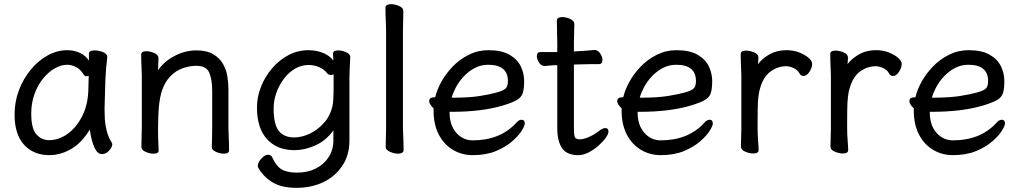

<svg xmlns="http://www.w3.org/2000/svg" viewBox="-20 -727 4895 922"><path d="M504 -4Q489 13 469 13Q429 13 411 -105Q376 -46 329 -16Q275 18 217 18Q141 18 95.5 -32Q50 -82 50 -176Q50 -240 71.5 -295.5Q93 -351 129 -394Q165 -437 210 -461.5Q255 -486 303 -486Q340 -486 370 -470Q392 -458 407 -436V-469Q407 -485 434 -485Q452 -485 472 -478Q495 -469 495 -454V-452V-451Q489 -407 486 -343Q482 -227 482 -204Q482 -181 483.5 -154.5Q485 -128 492.5 -98.5Q500 -69 516 -43Q519 -38 519 -34Q519 -21 504 -4ZM406 -363Q400 -361 394 -361Q388 -361 383 -367Q367 -394 345.5 -405Q324 -416 303 -416Q274 -416 243.5 -399Q213 -382 187 -350Q161 -318 145.5 -275Q130 -232 130 -182Q130 -110 154.5 -82Q179 -54 216 -54Q262 -54 303.5 -83.5Q345 -113 373 -166Q401 -219 404 -289V-290Q405 -303 405 -324Q405 -345 406 -363Z M739 -108V-92Q739 -63 742 -5Q742 11 717 11Q700 11 681 3Q659 -6 659 -22Q659 -30 660 -70.5Q661 -111 661 -118V-361Q661 -371 660 -391Q658 -432 658 -465Q658 -481 683 -481Q700 -481 719 -473Q741 -464 741 -447Q740 -409 739 -390Q769 -432 814 -456Q866 -485 923 -485Q973 -485 1003.5 -467Q1034 -449 1050.5 -420.5Q1067 -392 1072 -359Q1077 -326 1077 -296V-108Q1077 -103 1078 -82Q1080 -41 1080 -5Q1080 11 1055 11Q1038 11 1019 3Q997 -6 997 -21V-22Q998 -38 998 -49L999 -118V-290Q999 -347 984 -380Q969 -411 923 -411Q890 -411 856.5 -399Q823 -387 796 -358.5Q769 -330 755 -283Q742 -238 740 -163Q740 -131 739 -108Z M1288 30Q1305 69 1331 85.5Q1357 102 1407 102Q1457 102 1496 82.5Q1535 63 1558 28Q1581 -7 1581 -55V-101Q1547 -54 1501 -32Q1447 -6 1393 -6Q1311 -6 1262.5 -58.5Q1214 -111 1214 -211Q1214 -262 1233.5 -311Q1253 -360 1287 -399.5Q1321 -439 1365.5 -462.5Q1410 -486 1461 -486Q1503 -486 1538 -470Q1564 -458 1581 -436Q1581 -442 1580 -450.5Q1579 -459 1579 -469Q1579 -485 1604 -485Q1621 -485 1640 -477Q1662 -468 1662 -453V-452Q1658 -379 1658 -355V-53Q1658 20 1623 70Q1588 122 1531 148.5Q1474 175 1404.5 175Q1335 175 1293 151Q1249 126 1222 82Q1218 76 1218 70Q1218 53 1235 34.5Q1252 16 1267 16Q1282 16 1288 30ZM1462 -415Q1427 -415 1396.5 -397Q1366 -379 1343 -348.5Q1320 -318 1307 -281Q1294 -244 1294 -206Q1294 -129 1319 -98Q1344 -67 1393 -67Q1428 -67 1466 -84.5Q1504 -102 1535 -136Q1566 -170 1577 -220Q1582 -240 1582 -318V-370Q1576 -367 1569 -367Q1558 -367 1551 -375Q1537 -394 1512.5 -404.5Q1488 -415 1462 -415Z M1834 -109V-584Q1834 -594 1833 -615Q1831 -657 1831 -691Q1831 -700 1841 -704Q1848 -707 1857 -707Q1875 -707 1895 -699Q1917 -690 1917 -673Q1917 -666 1916 -631Q1915 -596 1915 -584V-109Q1915 -103 1916 -83Q1918 -41 1918 -5Q1918 4 1908 8Q1901 11 1892 11Q1875 11 1855 3Q1832 -6 1832 -22Q1832 -31 1833 -66.5Q1834 -102 1834 -109Z M2325 -486Q2389 -486 2427 -464Q2465 -442 2481 -408Q2497 -374 2497 -338.5Q2497 -303 2491 -282Q2485 -261 2464 -248Q2443 -235 2397 -221Q2296 -190 2146 -190H2139V-186Q2139 -126 2171 -89.5Q2203 -53 2250 -53Q2380 -53 2457 -135Q2471 -152 2484 -152Q2500 -152 2500 -134Q2500 -123 2485 -99Q2470 -75 2439 -48Q2408 -21 2361 -1.5Q2314 18 2250 18Q2197 18 2154 -8Q2111 -34 2086.5 -82Q2062 -130 2062 -196V-207Q2054 -214 2047.5 -223.5Q2041 -233 2041 -241Q2041 -260 2066 -260Q2067 -260 2070 -260Q2078 -295 2099 -333.5Q2120 -372 2153.5 -407Q2187 -442 2231 -464Q2275 -486 2325 -486ZM2149 -258H2161Q2234 -258 2284 -266Q2334 -274 2366 -283Q2401 -293 2410 -304Q2419 -315 2419 -338Q2419 -416 2324 -416Q2289 -416 2259 -400Q2229 -384 2206 -359Q2183 -334 2169 -307Q2155 -280 2149 -258Z M2736 -417V-112Q2736 -75 2741.5 -66.5Q2747 -58 2764.5 -58Q2782 -58 2806.5 -68.5Q2831 -79 2852.5 -95.5Q2874 -112 2886 -112Q2895 -112 2898.5 -107Q2902 -102 2902 -95Q2902 -84 2889 -65.5Q2876 -47 2854.5 -28Q2833 -9 2807.5 4.5Q2782 18 2757 18Q2702 18 2679 -15.5Q2656 -49 2656 -113V-414Q2635 -414 2623.5 -412.5Q2612 -411 2596 -410H2595Q2579 -410 2568.5 -426.5Q2558 -443 2558 -457Q2558 -477 2575 -477H2656V-522Q2656 -531 2655 -574.5Q2654 -618 2654 -628Q2654 -638 2664 -642Q2671 -645 2680 -645Q2697 -645 2716 -637Q2738 -628 2738 -611Q2738 -604 2737 -569Q2736 -534 2736 -522V-480Q2782 -482 2834 -487H2835Q2851 -487 2862 -470.5Q2873 -454 2873 -439Q2873 -419 2855 -419H2817Q2789 -419 2769 -418Q2769 -418 2736 -417Z M3228 -486Q3292 -486 3330 -464Q3368 -442 3384 -408Q3400 -374 3400 -338.5Q3400 -303 3394 -282Q3388 -261 3367 -248Q3346 -235 3300 -221Q3199 -190 3049 -190H3042V-186Q3042 -126 3074 -89.5Q3106 -53 3153 -53Q3283 -53 3360 -135Q3374 -152 3387 -152Q3403 -152 3403 -134Q3403 -123 3388 -99Q3373 -75 3342 -48Q3311 -21 3264 -1.5Q3217 18 3153 18Q3100 18 3057 -8Q3014 -34 2989.5 -82Q2965 -130 2965 -196V-207Q2957 -214 2950.5 -223.5Q2944 -233 2944 -241Q2944 -260 2969 -260Q2970 -260 2973 -260Q2981 -295 3002 -333.5Q3023 -372 3056.5 -407Q3090 -442 3134 -464Q3178 -486 3228 -486ZM3052 -258H3064Q3137 -258 3187 -266Q3237 -274 3269 -283Q3304 -293 3313 -304Q3322 -315 3322 -338Q3322 -416 3227 -416Q3192 -416 3162 -400Q3132 -384 3109 -359Q3086 -334 3072 -307Q3058 -280 3052 -258Z M3540 -109V-364Q3540 -374 3539 -394Q3537 -435 3537 -468Q3537 -484 3563 -484Q3580 -484 3600 -476Q3622 -467 3622 -450Q3622 -440 3621 -431.5Q3620 -423 3620 -419Q3638 -443 3667 -461Q3705 -486 3759 -486Q3790 -486 3817 -475.5Q3844 -465 3862 -450Q3880 -435 3880 -420Q3880 -402 3867 -382Q3854 -362 3838 -362Q3826 -362 3819 -375Q3810 -392 3790 -400.5Q3770 -409 3756 -409Q3716 -409 3682 -385Q3648 -361 3632 -310Q3625 -289 3622 -263.5Q3619 -238 3618.5 -201Q3618 -164 3618 -121.5Q3618 -79 3620.5 -51Q3623 -23 3623 -6Q3623 10 3597 10Q3580 10 3560 2Q3538 -7 3538 -23Q3538 -32 3539 -67.5Q3540 -103 3540 -109Z M3970 -109V-364Q3970 -374 3969 -394Q3967 -435 3967 -468Q3967 -484 3993 -484Q4010 -484 4030 -476Q4052 -467 4052 -450Q4052 -440 4051 -431.5Q4050 -423 4050 -419Q4068 -443 4097 -461Q4135 -486 4189 -486Q4220 -486 4247 -475.5Q4274 -465 4292 -450Q4310 -435 4310 -420Q4310 -402 4297 -382Q4284 -362 4268 -362Q4256 -362 4249 -375Q4240 -392 4220 -400.5Q4200 -409 4186 -409Q4146 -409 4112 -385Q4078 -361 4062 -310Q4055 -289 4052 -263.5Q4049 -238 4048.5 -201Q4048 -164 4048 -121.5Q4048 -79 4050.5 -51Q4053 -23 4053 -6Q4053 10 4027 10Q4010 10 3990 2Q3968 -7 3968 -23Q3968 -32 3969 -67.5Q3970 -103 3970 -109Z M4631 -486Q4695 -486 4733 -464Q4771 -442 4787 -408Q4803 -374 4803 -338.5Q4803 -303 4797 -282Q4791 -261 4770 -248Q4749 -235 4703 -221Q4602 -190 4452 -190H4445V-186Q4445 -126 4477 -89.5Q4509 -53 4556 -53Q4686 -53 4763 -135Q4777 -152 4790 -152Q4806 -152 4806 -134Q4806 -123 4791 -99Q4776 -75 4745 -48Q4714 -21 4667 -1.5Q4620 18 4556 18Q4503 18 4460 -8Q4417 -34 4392.5 -82Q4368 -130 4368 -196V-207Q4360 -214 4353.5 -223.5Q4347 -233 4347 -241Q4347 -260 4372 -260Q4373 -260 4376 -260Q4384 -295 4405 -333.5Q4426 -372 4459.5 -407Q4493 -442 4537 -464Q4581 -486 4631 -486ZM4455 -258H4467Q4540 -258 4590 -266Q4640 -274 4672 -283Q4707 -293 4716 -304Q4725 -315 4725 -338Q4725 -416 4630 -416Q4595 -416 4565 -400Q4535 -384 4512 -359Q4489 -334 4475 -307Q4461 -280 4455 -258Z"/></svg>

Font: Moon Stars Kai
Style: Bold
Weight: 700
Designer: GuiWonder
Version: Version 1.101